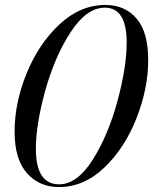

<svg xmlns="http://www.w3.org/2000/svg" viewBox="-20 -744 619 776"><path d="M39 -212Q39 -329 88 -448.5Q137 -568 221 -646Q305 -724 406 -724Q485 -724 532 -669Q579 -614 579 -501Q579 -387 532 -267Q485 -147 402.5 -67.5Q320 12 218 12Q139 12 89 -44Q39 -100 39 -212ZM219 1Q292 1 355 -99Q418 -199 455 -336.5Q492 -474 492 -572Q492 -713 404 -713Q330 -713 265.5 -614Q201 -515 163 -378Q125 -241 125 -143Q125 1 219 1Z"/></svg>

Font: Nyght Serif Italic
Style: Regular
Weight: 400
Italic angle: -16°
Designer: Maksym Kobuzan
Version: Version 0.410